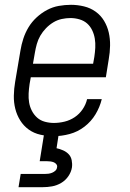

<svg xmlns="http://www.w3.org/2000/svg" viewBox="-20 -558 540 798"><path d="M204 8Q176 8 148.5 2Q121 -4 99.5 -19.5Q78 -35 64 -57.5Q50 -80 43.5 -106Q37 -132 37.5 -160.5Q38 -189 43 -218L65 -348Q69 -373 77 -397.5Q85 -422 98.5 -444.5Q112 -467 132 -485.5Q152 -504 175.5 -516.5Q199 -529 224.5 -533.5Q250 -538 275 -538Q302 -538 329 -531.5Q356 -525 377.5 -509.5Q399 -494 412.5 -471.5Q426 -449 432 -423Q438 -397 437.5 -368.5Q437 -340 432 -312L420 -237H108L103 -209Q100 -189 99 -169.5Q98 -150 101 -132Q104 -114 112.5 -97.5Q121 -81 134.5 -69Q148 -57 166.5 -52Q185 -47 204 -47Q226 -47 248.5 -52.5Q271 -58 290.5 -71Q310 -84 323.5 -104Q337 -124 342 -146H403Q395 -113 377 -83Q359 -53 331 -31.5Q303 -10 269.5 -1Q236 8 204 8ZM117 -293H367L372 -321Q375 -341 376 -360Q377 -379 374 -397.5Q371 -416 363 -432.5Q355 -449 342 -460.5Q329 -472 310.5 -477.5Q292 -483 273 -483Q255 -483 236.5 -479Q218 -475 201.5 -465Q185 -455 171 -440.5Q157 -426 147.5 -409.5Q138 -393 133 -375Q128 -357 125 -339ZM57 220 66 165H166Q174 165 181.5 164Q189 163 196.5 160Q204 157 210 151.5Q216 146 217 138Q219 131 214.5 125Q210 119 203.5 116.5Q197 114 190 113Q183 112 175 112H145L163 0H224L215 58Q229 61 242.5 67Q256 73 265.5 83Q275 93 278 108Q281 123 279 138Q276 157 264 174.5Q252 192 234 202.5Q216 213 196.5 216.5Q177 220 157 220Z"/></svg>

Font: Iosevka Slab Light Oblique
Style: Regular
Weight: 300
Italic angle: -9°
Monospace: yes
Designer: Belleve Invis
Foundry: Belleve Invis
Version: Version 11.1.1; ttfautohint (v1.8.3)